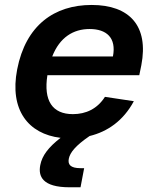

<svg xmlns="http://www.w3.org/2000/svg" viewBox="-20 -560 660 794"><path d="M51 -273C18.5 -105.5 97 -6 230.5 10C181 48.5 154 83 146.5 123C137.5 169 155.5 214.5 267.5 214.5H313L328 135.5H313.5C270.5 135.5 260 120 264.5 96.5C269.5 71 292 42.5 350.5 2.5C424.5 -15.5 490 -60.5 533.5 -141.5L414 -159.5C382.5 -110 335.5 -88 281.5 -88C196.5 -88 159.5 -143.5 176 -249H556L564.5 -290.5C595.5 -452 516.5 -539.5 359 -539.5C205 -539.5 86.5 -456 51 -273ZM196 -326.5C227 -405.5 283 -440 350.5 -440C420.5 -440 462 -404 447 -326.5Z"/></svg>

Font: Monaspace Neon SemiBold
Style: Italic
Weight: 600
Italic angle: -11°
Designer: Riley Cran & the Lettermatic Team
Foundry: Lettermatic
Version: Version 1.200 (Monaspace Neon)